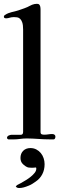

<svg xmlns="http://www.w3.org/2000/svg" viewBox="-26 -719 323 995"><path d="M10.3 -4.4Q10.3 -8.8 12.9 -12Q15.6 -15.1 19.3 -16.8Q22.9 -18.6 26.9 -19.5Q30.8 -20.5 33.2 -20.5H82Q93.8 -20.5 93.8 -35.6V-565.9Q93.8 -589.4 89.4 -602.3Q85 -615.2 78.1 -621.6Q71.3 -627.9 62.7 -629.2Q54.2 -630.4 45.9 -630.4Q39.1 -630.4 33.7 -629.4Q28.3 -628.4 23.9 -627.2Q19.5 -626 15.1 -625Q10.7 -624 5.9 -624Q1.5 -624 -2.2 -625.7Q-5.9 -627.4 -5.9 -631.8Q-5.9 -638.7 1 -642.1Q8.8 -647.5 17.1 -650.6Q25.4 -653.8 33.9 -656Q42.5 -658.2 51.3 -660.2Q60.1 -662.1 68.4 -665Q89.8 -672.4 100.1 -676Q110.4 -679.7 116 -682.4Q121.6 -685.1 126 -687.5Q130.4 -689.9 140.1 -694.3Q152.8 -699.2 165 -699.2Q167 -699.2 171.4 -698.5Q175.8 -697.8 178.2 -694.3Q184.1 -688 184.1 -668.9V-35.6Q184.1 -25.4 189.9 -23.2Q195.8 -21 202.6 -21Q213.9 -21 223.9 -22.7Q233.9 -24.4 245.1 -24.4Q251.5 -24.4 256.3 -21Q261.2 -17.6 261.2 -10.7Q261.2 -5.9 258.8 -1.2Q256.3 3.4 252 3.4H235.8Q217.8 3.4 202.4 2.7Q187 2 172.4 1Q157.7 0 143.6 -0.7Q129.4 -1.5 113.3 -1.5Q94.2 -1.5 77.4 1Q60.5 3.4 44.9 3.4H18.6Q15.6 3.4 12.9 0.7Q10.3 -2 10.3 -4.4ZM55.7 248.5Q56.6 247.6 57.6 245.8Q58.6 244.1 61.5 240.7Q69.8 236.3 75.7 233.2Q81.5 230 85.9 228Q86.9 227.1 87.9 226.6Q96.7 221.7 109.4 213.9Q122.1 206.1 133.8 196.5Q145.5 187 153.8 176.5Q162.1 166 162.1 154.8Q162.1 153.3 161.6 151.1Q161.1 148.9 158.7 148.9Q154.3 149.4 149.9 149.9Q145.5 150.4 141.1 150.4Q135.3 150.4 130.1 149.9Q125 149.4 120.1 148.9Q117.7 148.4 113.5 146.5Q109.4 144.5 105.2 141.6Q101.1 138.7 97.2 135.5Q93.3 132.3 91.3 129.9Q80.1 118.2 80.1 99.6Q80.1 76.7 94.2 62.5Q108.4 48.3 131.8 48.3Q148.4 48.3 162.1 55.4Q175.8 62.5 185.3 74Q194.8 85.4 200 100.6Q205.1 115.7 205.1 131.8Q205.1 161.1 193.1 184.1Q181.2 207 158.7 222.2Q150.9 227.5 142.3 233.2Q133.8 238.8 122.6 243.2Q108.4 249 96.7 252.2Q85 255.4 73.2 255.4Q69.3 255.4 65.9 254.6Q62.5 253.9 55.7 248.5Z"/></svg>

Font: IM FELL French Canon
Style: Regular
Weight: 400
Designer: Igino Marini
Foundry: Igino Marini,
Version: 3.00